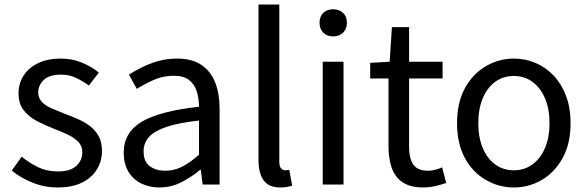

<svg xmlns="http://www.w3.org/2000/svg" viewBox="-20 -816 2595 849"><path d="M234 13Q177 13 123.5 -8.5Q70 -30 32 -62L76 -123Q112 -94 150 -76Q188 -58 237 -58Q291 -58 317.5 -82.5Q344 -107 344 -143Q344 -171 325.5 -189.5Q307 -208 278.5 -221.5Q250 -235 220 -246Q182 -261 145.5 -279.5Q109 -298 85.5 -327.5Q62 -357 62 -403Q62 -447 84 -481.5Q106 -516 148 -536.5Q190 -557 249 -557Q299 -557 342.5 -539Q386 -521 417 -495L373 -438Q345 -458 315.5 -472Q286 -486 250 -486Q198 -486 173.5 -462.5Q149 -439 149 -407Q149 -382 165.5 -365Q182 -348 209 -336.5Q236 -325 266 -313Q296 -302 325.5 -289Q355 -276 378.5 -258Q402 -240 416.5 -213.5Q431 -187 431 -148Q431 -104 408.5 -67Q386 -30 342.5 -8.5Q299 13 234 13Z M685 13Q640 13 604 -5Q568 -23 547.5 -57.5Q527 -92 527 -141Q527 -230 606.5 -277.5Q686 -325 860 -344Q860 -379 850.5 -410.5Q841 -442 817 -461.5Q793 -481 748 -481Q701 -481 659.5 -462.5Q618 -444 585 -423L550 -486Q575 -502 608 -518.5Q641 -535 680 -546Q719 -557 763 -557Q829 -557 870.5 -529Q912 -501 931.5 -451.5Q951 -402 951 -334V0H876L868 -65H865Q827 -33 781.5 -10Q736 13 685 13ZM711 -61Q750 -61 785.5 -79Q821 -97 860 -132V-283Q769 -273 715 -254.5Q661 -236 638 -209.5Q615 -183 615 -147Q615 -100 643 -80.5Q671 -61 711 -61Z M1219 13Q1185 13 1164 -1Q1143 -15 1133 -42.5Q1123 -70 1123 -108V-796H1215V-102Q1215 -81 1222.5 -72Q1230 -63 1240 -63Q1244 -63 1248 -63.5Q1252 -64 1259 -65L1272 5Q1262 8 1250 10.5Q1238 13 1219 13Z M1407 0V-543H1499V0ZM1453 -655Q1426 -655 1409.5 -671.5Q1393 -688 1393 -716Q1393 -743 1409.5 -759Q1426 -775 1453 -775Q1480 -775 1497 -759Q1514 -743 1514 -716Q1514 -688 1497 -671.5Q1480 -655 1453 -655Z M1852 13Q1795 13 1761 -9.5Q1727 -32 1712.5 -73Q1698 -114 1698 -168V-469H1617V-538L1703 -543L1713 -696H1789V-543H1937V-469H1789V-165Q1789 -116 1807.5 -88.5Q1826 -61 1873 -61Q1888 -61 1905 -65.5Q1922 -70 1935 -76L1953 -7Q1930 1 1904 7Q1878 13 1852 13Z M2252 13Q2186 13 2128 -20.5Q2070 -54 2035.5 -117.5Q2001 -181 2001 -271Q2001 -362 2035.5 -425.5Q2070 -489 2128 -523Q2186 -557 2252 -557Q2302 -557 2347.5 -538Q2393 -519 2428 -482Q2463 -445 2483 -392Q2503 -339 2503 -271Q2503 -181 2468 -117.5Q2433 -54 2376 -20.5Q2319 13 2252 13ZM2252 -63Q2299 -63 2334.5 -89Q2370 -115 2390 -162Q2410 -209 2410 -271Q2410 -334 2390 -381Q2370 -428 2334.5 -454Q2299 -480 2252 -480Q2205 -480 2169.5 -454Q2134 -428 2114.5 -381Q2095 -334 2095 -271Q2095 -209 2114.5 -162Q2134 -115 2169.5 -89Q2205 -63 2252 -63Z"/></svg>

Font: Noto Sans TC
Style: Regular
Weight: 400
Designer: Ryoko NISHIZUKA  (kana, bopomofo & ideographs); Paul D. Hunt (Latin, Greek & Cyrillic); Sandoll Communications , Soo-you
Foundry: Adobe
Version: Version 2.004-H2;hotconv 1.0.118;makeotfexe 2.5.65603